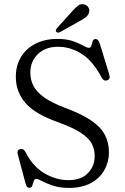

<svg xmlns="http://www.w3.org/2000/svg" viewBox="-20 -904 612 940"><path d="M317.5 16Q272 16 239 4.8Q206 -6.5 185.5 -17.5Q165 -28.5 158 -28.5Q149 -28.5 145.5 -17.5Q142 -6.5 138.2 4.5Q134.5 15.5 124 15.5Q110 15.5 105.5 -4.5L66.5 -150.5Q62 -169.5 79 -174Q94.5 -178.5 105 -159.5Q140 -89.5 197.2 -55.8Q254.5 -22 315 -22Q376 -22 409.5 -55.5Q443 -89 443.5 -139Q444 -171.5 429.8 -199.5Q415.5 -227.5 376.8 -253.2Q338 -279 264.5 -305.5Q151.5 -345.5 104.5 -399.8Q57.5 -454 57.5 -528Q57.5 -584 83.2 -625.8Q109 -667.5 155 -690.5Q201 -713.5 260.5 -713.5Q307 -713.5 337.5 -702.5Q368 -691.5 386.8 -680.8Q405.5 -670 415.5 -670Q424.5 -670 427.5 -680.8Q430.5 -691.5 433.8 -702.2Q437 -713 447.5 -713Q461.5 -713 468.5 -690.5L515.5 -537.5Q521.5 -516.5 504 -510.5Q487.5 -505.5 478 -524Q434.5 -605.5 380 -640.2Q325.5 -675 263.5 -675Q202.5 -675 165.5 -639.2Q128.5 -603.5 128.5 -548Q128.5 -513 143.8 -483.5Q159 -454 196.2 -427.2Q233.5 -400.5 300 -375.5Q381 -345.5 427.8 -313.2Q474.5 -281 494 -242.8Q513.5 -204.5 513.5 -157Q513 -110 490.5 -70.5Q468 -31 424.5 -7.5Q381 16 317.5 16ZM331 -846Q348 -865.5 362 -876.2Q376 -887 393.5 -882Q407.5 -878 413.5 -866.2Q419.5 -854.5 415.5 -842.5Q412 -829 400 -819.8Q388 -810.5 370.5 -801L273 -746.5Q262 -741 255.5 -748.5Q252 -752.5 253.8 -757.2Q255.5 -762 259 -766.5Z"/></svg>

Font: Fraunces 9pt Soft Light
Style: Regular
Weight: 300
Version: Version 1.000;[0bf87f6ff]